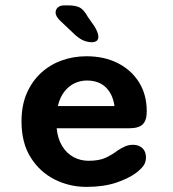

<svg xmlns="http://www.w3.org/2000/svg" viewBox="-20 -702 659 732"><path d="M309.5 10.5Q244.5 10.5 188 -18Q131.5 -46.5 96.8 -102Q62 -157.5 62 -239Q62 -300.5 82.2 -346.8Q102.5 -393 137 -424.5Q171.5 -456 216 -471.8Q260.5 -487.5 309.5 -487.5Q378 -487.5 429.8 -461Q481.5 -434.5 510.5 -387.5Q539.5 -340.5 539.5 -277.5Q539.5 -243 524.2 -228Q509 -213 473 -213H196Q200 -173 217 -145.2Q234 -117.5 260.2 -103.2Q286.5 -89 318 -89Q359 -89 384.2 -101.2Q409.5 -113.5 427.5 -127.5Q441.5 -137 456 -143.5Q470.5 -150 487 -150Q509 -150 522.8 -137.2Q536.5 -124.5 536.5 -102Q536.5 -82.5 526 -69Q515.5 -55.5 499 -43Q469.5 -21 421.8 -5.2Q374 10.5 309.5 10.5ZM200.5 -297.5H416.5Q410 -343.5 383.2 -369.2Q356.5 -395 311 -395Q286.5 -395 264.2 -384.5Q242 -374 225.2 -352.5Q208.5 -331 200.5 -297.5ZM330.5 -541Q316.5 -541 301.2 -546.5Q286 -552 267.5 -568L211.5 -621Q192 -638.5 192 -654.5Q192 -666 200.8 -673.8Q209.5 -681.5 225 -681.5H239Q268 -681.5 283.8 -673.5Q299.5 -665.5 315 -637.5L340.5 -601Q355 -576.5 355 -562.5Q355 -550 347.5 -545.5Q340 -541 330.5 -541Z"/></svg>

Font: Sono Monospace SemiBold
Style: Regular
Weight: 600
Designer: Tyler Finck
Foundry: Tyler Finck
Version: Version 2.112